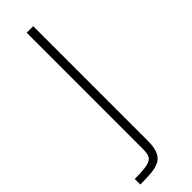

<svg xmlns="http://www.w3.org/2000/svg" viewBox="-247 -518 726 726"><g transform="rotate(-45 116.5 -155.0)"><path d="M-2 200V170Q45 170 66.5 165Q88 160 94 147.5Q100 135 100 113V-510H135V103Q135 137 126.5 157Q118 177 101 186Q84 195 58.5 197.5Q33 200 -2 200Z"/></g></svg>

Font: Saira Thin Thin
Style: Regular
Weight: 250
Version: Version 1.101